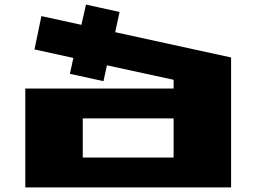

<svg xmlns="http://www.w3.org/2000/svg" viewBox="-20 -815 1115 835"><path d="M90 0V-430H735V-468L445 -531L430 -462L284 -494L299 -563L130 -600L160 -745L334 -707L354 -795L500 -763L481 -675L985 -565V0ZM340 -130H735V-300H340Z"/></svg>

Font: Stalinist One
Style: Regular
Weight: 400
Designer: Jovanny Lemonad
Foundry: Alexey Maslov, Jovanny Lemonad
Version: Version 3.004